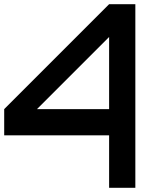

<svg xmlns="http://www.w3.org/2000/svg" viewBox="-20 -895 790 915"><path d="M500 -375V-718.8L156.2 -375ZM625 0H500V-250H0V-375L500 -875H625Z"/></svg>

Font: CraftyPE
Style: Regular
Weight: 400
Designer: Erek Butcher
Foundry: Haunted Coop
Version: Version 0.018;April 4, 2024;FontCreator 15.0.0.2962 64-bit